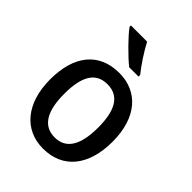

<svg xmlns="http://www.w3.org/2000/svg" viewBox="-221 -877 998 998"><g transform="rotate(45 277.5 -378.0)"><path d="M266 -766H147V-756C174 -718 250 -641 294 -606H363V-618C333 -654 289 -721 266 -766ZM507 -271C507 -450 415 -549 279 -549C131 -549 48 -447 48 -271C48 -97 138 10 276 10C424 10 507 -98 507 -271ZM153 -270C153 -396 190 -464 277 -464C364 -464 402 -395 402 -271C402 -145 364 -74 278 -74C191 -74 153 -146 153 -270Z"/></g></svg>

Font: Noto Sans Myanmar UI SemiCondensed Medium
Style: Regular
Weight: 500
Width: 4
Designer: Monotype Design Team
Foundry: Monotype Imaging Inc.
Version: Version 2.103